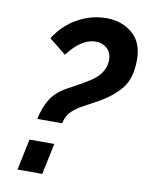

<svg xmlns="http://www.w3.org/2000/svg" viewBox="-82 -779 649 839"><g transform="rotate(10 242.5 -359.5)"><path d="M101 -233Q112 -287 136 -324.5Q160 -362 211 -389Q297 -435 320 -454Q365 -491 365 -541Q365 -573 345 -591.5Q325 -610 295 -610Q231 -610 171 -530L96 -590Q134 -651 195 -685Q256 -719 323 -719Q391 -719 438 -679.5Q485 -640 485 -563Q485 -482 450 -437Q415 -392 347 -354Q337 -348 313 -335.5Q289 -323 277 -316Q265 -309 249 -296Q233 -283 224 -267.5Q215 -252 211 -233ZM54 0 83 -138H193L164 0Z"/></g></svg>

Font: Raleway-v4020
Style: Bold Italic
Weight: 700
Italic angle: -12°
Designer: Matt McInerney, Pablo Impallari, Rodrigo Fuenzalida
Foundry: Matt McInerney, Pablo Impallari, Rodrigo Fuenzalida
Version: Version 4.020;PS 004.020;hotconv 1.0.88;makeotf.lib2.5.64775